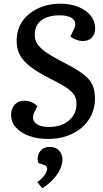

<svg xmlns="http://www.w3.org/2000/svg" viewBox="-20 -738 559 1039"><path d="M494 -204Q494 -157 475 -116.5Q456 -76 422 -47Q388 -18 341.5 -2Q295 14 240 14Q182 14 137 -2.5Q92 -19 66 -48.5Q40 -78 40 -116Q40 -150 59.5 -171.5Q79 -193 110 -193Q131 -193 150.5 -185Q170 -177 182 -163L166 -131Q155 -108 160.5 -90Q166 -72 188 -61.5Q210 -51 247 -51Q291 -51 324 -67Q357 -83 375.5 -111Q394 -139 394 -177Q394 -203 382 -223Q370 -243 339 -264Q308 -285 254 -311Q186 -346 145.5 -376.5Q105 -407 87.5 -441Q70 -475 70 -517Q70 -563 87.5 -599.5Q105 -636 137.5 -662.5Q170 -689 213 -703.5Q256 -718 307 -718Q362 -718 404.5 -700.5Q447 -683 471 -653Q495 -623 495 -584Q495 -554 477 -535Q459 -516 429 -516Q410 -516 391 -523.5Q372 -531 361 -541L380 -580Q391 -601 386 -618Q381 -635 360 -645Q339 -655 302 -655Q259 -655 229 -642.5Q199 -630 183.5 -607Q168 -584 168 -550Q168 -524 182 -501Q196 -478 231 -454Q266 -430 328 -398Q391 -366 427 -339.5Q463 -313 478.5 -281.5Q494 -250 494 -204ZM209 281 182 248Q197 237 209 224.5Q221 212 228 199Q235 186 235 174Q235 167 231.5 162.5Q228 158 219 155L188 144Q181 125 185.5 105Q190 85 206.5 71Q223 57 249 57Q282 57 300 77.5Q318 98 318 127Q318 150 305.5 177.5Q293 205 268.5 231.5Q244 258 209 281Z"/></svg>

Font: Literata 18pt Medium
Style: Italic
Weight: 500
Italic angle: -2°
Designer: Latin by Veronika Burian and Jose Scaglione. Greek by Irene Vlachou. Cyrillic by Vera Evstafieva
Foundry: TypeTogether
Version: Version 3.103;gftools[0.9.29]